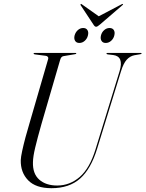

<svg xmlns="http://www.w3.org/2000/svg" viewBox="-20 -978 764 1008"><path d="M481.5 -194 608 -605Q631 -681.5 575 -689L545.5 -692.5Q539 -693.5 539 -697Q539 -700 543.5 -700H720Q723.5 -700 723.5 -697.5Q723.5 -695 717.5 -693.5L685.5 -688Q662.5 -683.5 645.2 -664.5Q628 -645.5 615 -603L490 -197.5Q457.5 -91 400.5 -40.5Q343.5 10 250 10Q168 10 127.8 -31.5Q87.5 -73 89 -137.5Q89.5 -153.5 96.5 -186Q103.5 -218.5 113.8 -257Q124 -295.5 134.5 -329.5L232.5 -667Q235 -675 230.8 -679.8Q226.5 -684.5 220 -685L163 -692.5Q156.5 -693.5 156.5 -697Q156.5 -700 161 -700H377Q380.5 -700 380.5 -697.5Q380.5 -694.5 374 -693.5L314.5 -683.5Q307.5 -682.5 303 -678Q298.5 -673.5 295 -661L198 -328Q176 -250.5 164.8 -203.2Q153.5 -156 153 -127Q151 -66 186 -35Q221 -4 280.5 -4Q346.5 -4 398.8 -49.2Q451 -94.5 481.5 -194ZM396.5 -752.5Q381 -752.5 374.2 -763.8Q367.5 -775 371.5 -791.5Q376 -808.5 388.5 -819.8Q401 -831 416.5 -831Q432.5 -831 439.2 -819.8Q446 -808.5 441.5 -791.5Q437.5 -775 425 -763.8Q412.5 -752.5 396.5 -752.5ZM535 -752.5Q519.5 -752.5 512.8 -763.8Q506 -775 510 -791.5Q514 -808.5 526.8 -819.8Q539.5 -831 555 -831Q571 -831 577.8 -819.8Q584.5 -808.5 580 -791.5Q576 -775 563.5 -763.8Q551 -752.5 535 -752.5ZM504.5 -849Q491.5 -837.5 484.5 -837.5Q477.5 -837.5 470.5 -849L403.5 -950.5Q401.5 -955 404 -957Q406 -958.5 409.5 -955.5L498.5 -892.5L618.5 -955.5Q624 -958.5 625.5 -957Q627.5 -955 622.5 -950.5Z"/></svg>

Font: Fraunces 144pt Light
Style: Italic
Weight: 300
Italic angle: -16°
Version: Version 1.000;[0bf87f6ff]